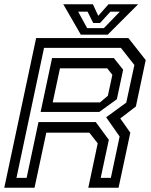

<svg xmlns="http://www.w3.org/2000/svg" viewBox="-32 -878 706 898"><path d="M-12 0 137 -700H568.5L649.5 -597L603.5 -380L530.5 -324L577.5 -257.5L522.5 0H381L425 -207.5L386 -257.5H184.5L129.5 0ZM45 -46H92.5L148 -307H416L477 -224L439 -46H486.5L527.5 -239.5L464.5 -329.5L558.5 -398L596.5 -574L533.5 -654H174ZM214.5 -399H435.5L472.5 -430L493.5 -528L469.5 -558.5H248.5ZM158 -354.5 211.5 -606.5H500.5L544 -552L514.5 -414L432.5 -354.5ZM346 -716 264 -858H402.5L427.5 -804L475.5 -858H614L472 -716ZM375.5 -746.5H454L528.5 -823.5H484.5L436 -770.5H404L377.5 -823.5H333.5Z"/></svg>

Font: Tourney Medium
Style: Italic
Weight: 500
Italic angle: -12°
Version: Version 1.015